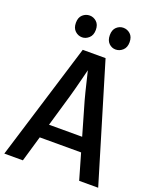

<svg xmlns="http://www.w3.org/2000/svg" viewBox="-175 -1084 970 1186"><g transform="rotate(20 310.0 -491.0)"><path d="M1 0 237 -768H387L618 0H493L355 -478Q349 -498 341.5 -529.5Q334 -561 325.5 -595.5Q317 -630 309.5 -661.5Q302 -693 297 -713H323Q318 -693 310 -661Q302 -629 293 -593.5Q284 -558 275.5 -526Q267 -494 261 -473L123 0ZM143 -169V-262H466V-169ZM206 -839Q180 -839 160 -857.5Q140 -876 140 -911Q140 -946 160 -964Q180 -982 206 -982Q231 -982 251 -964Q271 -946 271 -911Q271 -876 250.5 -857.5Q230 -839 206 -839ZM426 -839Q401 -839 382 -857.5Q363 -876 363 -911Q363 -946 382.5 -964Q402 -982 427 -982Q453 -982 473 -964Q493 -946 493 -911Q493 -876 472.5 -857.5Q452 -839 426 -839Z"/></g></svg>

Font: Yaldevi ExtraLight SemiBold
Style: Regular
Weight: 600
Version: Version 1.100